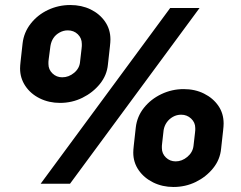

<svg xmlns="http://www.w3.org/2000/svg" viewBox="-20 -732 962 765"><path d="M671 13Q627 13 590.5 -5Q554 -23 532.5 -54Q511 -85 511 -124Q511 -128 511.5 -136.5Q512 -145 513 -152L521 -224Q526 -268 553.5 -302.5Q581 -337 623 -357Q665 -377 712 -377Q757 -377 793 -359Q829 -341 850 -310.5Q871 -280 871 -240Q871 -236 870.5 -228Q870 -220 869 -212L861 -140Q857 -96 829 -61.5Q801 -27 760 -7Q719 13 671 13ZM219 -322Q175 -322 138.5 -340Q102 -358 81 -389.5Q60 -421 60 -459Q60 -463 60.5 -471.5Q61 -480 62 -487L70 -559Q75 -603 102.5 -638Q130 -673 171.5 -692.5Q213 -712 260 -712Q305 -712 341 -694.5Q377 -677 398.5 -646Q420 -615 420 -575Q420 -571 419.5 -563Q419 -555 418 -547L410 -475Q406 -432 378 -397.5Q350 -363 308.5 -342.5Q267 -322 219 -322ZM228 -424Q254 -424 275.5 -442Q297 -460 299 -486L305 -538Q306 -544 306 -548.5Q306 -553 306 -557Q306 -580 290 -595.5Q274 -611 250 -611Q233 -611 217.5 -602.5Q202 -594 193 -580.5Q184 -567 181 -549L174 -496Q173 -490 173 -486Q173 -482 173 -477Q173 -455 189 -439.5Q205 -424 228 -424ZM680 -89Q705 -89 726.5 -107Q748 -125 751 -151L757 -203Q758 -209 758 -213.5Q758 -218 758 -222Q758 -244 741.5 -259.5Q725 -275 702 -275Q684 -275 669 -266.5Q654 -258 644.5 -244.5Q635 -231 632 -214L626 -161Q625 -155 625 -151Q625 -147 625 -142Q625 -120 641 -104.5Q657 -89 680 -89ZM142 0 658 -700H775L259 0Z"/></svg>

Font: MuseoModerno Thin
Style: Bold Italic
Weight: 700
Italic angle: -9°
Version: Version 1.003